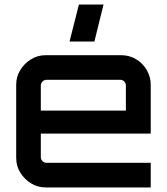

<svg xmlns="http://www.w3.org/2000/svg" viewBox="-20 -822 732 842"><path d="M181 0Q145 0 116 -18Q87 -36 69 -65Q51 -94 51 -130V-450Q51 -486 69 -515Q87 -544 116 -562Q145 -580 181 -580H511Q547 -580 576.5 -562.5Q606 -545 623.5 -515Q641 -485 641 -450V-236H159V-133Q159 -123 166.5 -115.5Q174 -108 184 -108H641V0H181ZM159 -337H532V-447Q532 -457 525 -464.5Q518 -472 508 -472H184Q174 -472 166.5 -464.5Q159 -457 159 -447ZM285 -640 326 -802H434L394 -640Z"/></svg>

Font: Orbitron Medium
Style: Regular
Weight: 500
Designer: Matt McInerney
Foundry: The League of Moveable Type
Version: Version 2.001